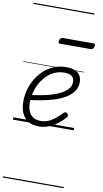

<svg xmlns="http://www.w3.org/2000/svg" viewBox="-150 -1072 877 1634"><g transform="rotate(10 288.5 -255.0)"><path d="M225 19Q170 19 133 -4.5Q96 -28 78 -70Q60 -112 60 -167Q60 -235 82.5 -298Q105 -361 146.5 -411Q188 -461 245 -490Q302 -519 371 -519Q419 -519 448.5 -505Q478 -491 491.5 -467Q505 -443 505 -412Q505 -365 479 -330Q453 -295 409.5 -270Q366 -245 312.5 -229Q259 -213 202.5 -203Q146 -193 96 -188L103 -234Q148 -237 196 -245.5Q244 -254 289 -267.5Q334 -281 370 -300.5Q406 -320 427 -345.5Q448 -371 448 -404Q448 -438 426 -454Q404 -470 364 -470Q307 -470 261.5 -444Q216 -418 183.5 -374.5Q151 -331 133.5 -278Q116 -225 116 -170Q116 -125 129.5 -93.5Q143 -62 169 -46Q195 -30 234 -30Q274 -30 307.5 -46.5Q341 -63 367.5 -86.5Q394 -110 414 -131Q423 -140 431.5 -139Q440 -138 447 -131Q453 -124 455 -116Q457 -108 449 -99Q423 -69 388.5 -42Q354 -15 312.5 2Q271 19 225 19ZM283 -706Q271 -706 268.5 -712.5Q266 -719 269 -731Q273 -744 279.5 -751Q286 -758 297 -758H562Q574 -758 576 -751Q578 -744 575 -731Q572 -718 565 -712Q558 -706 547 -706ZM0 490H526V500H0ZM0 -20H526V0H0ZM0 -505H526V-500H0ZM0 -1010H526V-1000H0Z"/></g></svg>

Font: Playwrite AU VIC Guides
Style: Regular
Weight: 400
Designer: Veronika Burian, José Scaglione
Foundry: TypeTogether
Version: Version 1.003